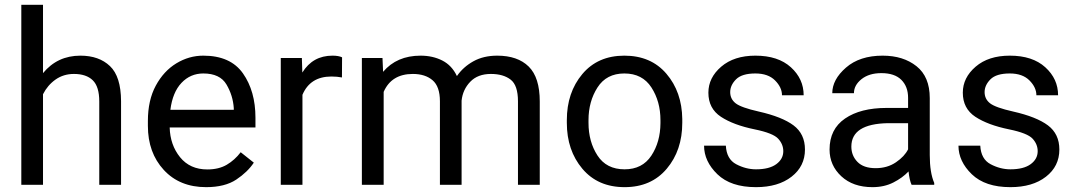

<svg xmlns="http://www.w3.org/2000/svg" viewBox="-20 -770 4483 800"><path d="M288.1 -461.9Q244.6 -461.9 211.4 -438.5Q178.2 -415 159.2 -377.4V0H68.8V-750H159.2V-465.3Q219.2 -538.1 314.9 -538.1Q392.6 -538.1 438.2 -494.6Q483.9 -451.2 484.4 -348.6V0H393.6V-347.2Q393.6 -409.2 366.5 -435.5Q339.4 -461.9 288.1 -461.9Z M1037.6 -92.3Q1011.7 -53.2 964.4 -21.7Q917 9.8 838.9 9.8Q728.5 9.8 662.4 -62Q596.2 -133.8 596.2 -245.6V-266.1Q596.2 -352.5 629.2 -413.3Q662.1 -474.1 714.8 -506.1Q767.6 -538.1 827.1 -538.1Q940.4 -538.1 992.4 -464.1Q1044.4 -390.1 1044.4 -279.3V-238.8H687Q689 -166 730.2 -115Q771.5 -64 843.8 -64Q891.6 -64 924.8 -83.5Q958 -103 982.9 -135.7ZM827.1 -463.9Q773.4 -463.9 736.3 -424.8Q699.2 -385.7 689.9 -312.5H954.1V-319.3Q950.7 -372.1 923.6 -418Q896.5 -463.9 827.1 -463.9Z M1360.8 -451.2Q1272.5 -451.2 1240.2 -375V0H1149.9V-528.3H1237.8L1239.7 -467.8Q1283.2 -538.1 1365.2 -538.1Q1390.6 -538.1 1405.3 -531.2L1404.8 -447.3Q1384.8 -451.2 1360.8 -451.2Z M1700.2 -461.9Q1611.3 -461.9 1578.6 -387.2V0H1487.8V-528.3H1573.7L1576.2 -470.7Q1633.3 -538.1 1732.4 -538.1Q1783.2 -538.1 1823 -517.8Q1862.8 -497.6 1883.8 -453.1Q1910.2 -491.2 1952.4 -514.6Q1994.6 -538.1 2051.8 -538.1Q2136.7 -538.1 2182.9 -492.7Q2229 -447.3 2229 -347.2V0H2138.2V-348.1Q2138.2 -414.6 2107.7 -438.2Q2077.1 -461.9 2025.4 -461.9Q1970.7 -461.9 1939.5 -429.4Q1908.2 -397 1903.3 -350.6V0H1813V-347.7Q1813 -409.7 1782.2 -435.8Q1751.5 -461.9 1700.2 -461.9Z M2341.8 -269.5Q2341.8 -384.3 2406.2 -461.2Q2470.7 -538.1 2581.5 -538.1Q2692.4 -538.1 2756.8 -462.6Q2821.3 -387.2 2822.8 -274.4V-258.3Q2822.8 -143.6 2758.1 -66.9Q2693.4 9.8 2582.5 9.8Q2471.2 9.8 2406.5 -66.9Q2341.8 -143.6 2341.8 -258.3ZM2432.1 -258.3Q2432.1 -179.7 2469.5 -122.1Q2506.8 -64.5 2582.5 -64.5Q2656.2 -64.5 2693.8 -121.3Q2731.4 -178.2 2731.9 -256.8V-269.5Q2731.9 -347.2 2694.3 -405.5Q2656.7 -463.9 2581.5 -463.9Q2506.8 -463.9 2469.5 -405.5Q2432.1 -347.2 2432.1 -269.5Z M3243.7 -140.1Q3243.7 -168.9 3222.4 -192.1Q3201.2 -215.3 3124.5 -231Q3036.1 -249 2983.9 -283.4Q2931.6 -317.9 2931.6 -383.8Q2931.6 -446.3 2985.1 -492.2Q3038.6 -538.1 3127.4 -538.1Q3222.2 -538.1 3275.4 -489.7Q3328.6 -441.4 3328.6 -373H3238.3Q3238.3 -405.8 3209.5 -434.8Q3180.7 -463.9 3127.4 -463.9Q3071.3 -463.9 3046.9 -439.5Q3022.5 -415 3022.5 -386.2Q3022.5 -357.4 3045.2 -339.6Q3067.9 -321.8 3141.6 -305.2Q3238.8 -283.2 3286.4 -247.6Q3334 -211.9 3334 -147Q3334 -77.1 3278.1 -33.7Q3222.2 9.8 3129.9 9.8Q3024.9 9.8 2969.2 -43.9Q2913.6 -97.7 2913.6 -163.1H3004.4Q3007.3 -106.9 3047.6 -85.7Q3087.9 -64.5 3129.9 -64.5Q3185.1 -64.5 3214.4 -85.9Q3243.7 -107.4 3243.7 -140.1Z M3778.3 0Q3769.5 -19 3765.6 -55.7Q3740.2 -28.8 3702.1 -9.5Q3664.1 9.8 3615.2 9.8Q3534.2 9.8 3485.4 -35.6Q3436.5 -81.1 3436.5 -147Q3436.5 -231.9 3501 -276.1Q3565.4 -320.3 3674.3 -320.3H3763.7V-362.3Q3763.7 -409.2 3735.6 -437.3Q3707.5 -465.3 3652.3 -465.3Q3601.1 -465.3 3569.6 -440.2Q3538.1 -415 3538.1 -381.8H3447.8Q3447.8 -438.5 3504.9 -488.3Q3562 -538.1 3657.7 -538.1Q3743.7 -538.1 3798.8 -494.1Q3854 -450.2 3854 -361.3V-124Q3854 -50.8 3872.6 -7.8V0ZM3628.4 -69.3Q3677.2 -69.3 3713.1 -93.8Q3749 -118.2 3763.7 -147.9V-256.8H3679.7Q3527.3 -253.9 3527.3 -159.2Q3527.3 -121.6 3552.7 -95.5Q3578.1 -69.3 3628.4 -69.3Z M4303.7 -140.1Q4303.7 -168.9 4282.5 -192.1Q4261.2 -215.3 4184.6 -231Q4096.2 -249 4043.9 -283.4Q3991.7 -317.9 3991.7 -383.8Q3991.7 -446.3 4045.2 -492.2Q4098.6 -538.1 4187.5 -538.1Q4282.2 -538.1 4335.4 -489.7Q4388.7 -441.4 4388.7 -373H4298.3Q4298.3 -405.8 4269.5 -434.8Q4240.7 -463.9 4187.5 -463.9Q4131.3 -463.9 4106.9 -439.5Q4082.5 -415 4082.5 -386.2Q4082.5 -357.4 4105.2 -339.6Q4127.9 -321.8 4201.7 -305.2Q4298.8 -283.2 4346.4 -247.6Q4394 -211.9 4394 -147Q4394 -77.1 4338.1 -33.7Q4282.2 9.8 4189.9 9.8Q4085 9.8 4029.3 -43.9Q3973.6 -97.7 3973.6 -163.1H4064.5Q4067.4 -106.9 4107.7 -85.7Q4147.9 -64.5 4189.9 -64.5Q4245.1 -64.5 4274.4 -85.9Q4303.7 -107.4 4303.7 -140.1Z"/></svg>

Font: Roboto21382017
Style: Regular
Weight: 400
Designer: Christian Robertson
Foundry: Google
Version: Version 2.138; 2017